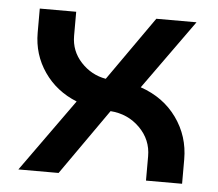

<svg xmlns="http://www.w3.org/2000/svg" viewBox="-43 -557 686 604"><g transform="rotate(5 300.0 -255.0)"><path d="M36 0 200 -229Q135 -255 97 -310Q59 -365 59 -434V-510H174V-434Q174 -386 206.5 -351Q239 -316 285 -308L427 -510H554L397 -291Q470 -266 511.5 -208Q553 -150 553 -77V0H439V-77Q439 -129 401.5 -166.5Q364 -204 309 -208L163 0Z"/></g></svg>

Font: MuseoModerno Medium
Style: Regular
Weight: 500
Designer: Pablo Cosgaya, Héctor Gatti, Marcela Romero, and the Authors of The MuseoModerno Project.
Foundry: Omnibus-Type Team
Version: Version 1.001